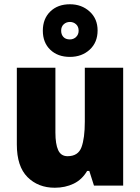

<svg xmlns="http://www.w3.org/2000/svg" viewBox="-20 -871 658 901"><path d="M558 -553V0H421L399 -69H389Q365 -28 325.5 -9Q286 10 237 10Q159 10 109 -40Q59 -90 59 -193V-553H240V-249Q240 -195 253 -166.5Q266 -138 297 -138Q347 -138 362.5 -180.5Q378 -223 378 -300V-553ZM308 -604Q251 -604 216 -637.5Q181 -671 181 -727Q181 -783 216 -817Q251 -851 308 -851Q363 -851 400.5 -817Q438 -783 438 -728Q438 -672 401 -638Q364 -604 308 -604ZM308 -686Q325 -686 337 -697.5Q349 -709 349 -727Q349 -746 337 -757Q325 -768 308 -768Q291 -768 279 -757Q267 -746 267 -727Q267 -709 277.5 -697.5Q288 -686 308 -686Z"/></svg>

Font: Noto Sans Lao SemiCondensed Black
Style: Regular
Weight: 900
Width: 4
Designer: Monotype Design Team
Foundry: Monotype Imaging Inc.
Version: Version 2.003; ttfautohint (v1.8.4.7-5d5b)